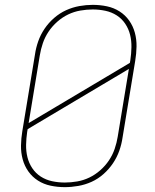

<svg xmlns="http://www.w3.org/2000/svg" viewBox="-20 -763 640 791"><path d="M247 8Q217 8 188.5 2Q160 -4 136.5 -19Q113 -34 97 -56.5Q81 -79 73.5 -106.5Q66 -134 66.5 -163.5Q67 -193 72 -223L124 -538Q128 -566 137.5 -593Q147 -620 163.5 -644.5Q180 -669 203 -689Q226 -709 252.5 -721Q279 -733 307 -738Q335 -743 362 -743Q392 -743 420.5 -737Q449 -731 472.5 -716Q496 -701 512 -678.5Q528 -656 535.5 -628.5Q543 -601 542.5 -571.5Q542 -542 537 -512L485 -197Q481 -169 471.5 -142Q462 -115 445.5 -90.5Q429 -66 406.5 -46Q384 -26 357.5 -14Q331 -2 302.5 3Q274 8 247 8ZM98 -256 515 -504 517 -515Q521 -542 521.5 -568.5Q522 -595 516 -619.5Q510 -644 496 -665Q482 -686 461 -699.5Q440 -713 414.5 -718.5Q389 -724 362 -724Q337 -724 311 -719.5Q285 -715 261 -703.5Q237 -692 216 -673.5Q195 -655 180 -632.5Q165 -610 156.5 -585Q148 -560 144 -535ZM247 -11Q272 -11 298 -15.5Q324 -20 348 -31.5Q372 -43 393 -61.5Q414 -80 429 -102.5Q444 -125 452.5 -150Q461 -175 465 -200L511 -479L94 -231L92 -220Q88 -193 87.5 -166.5Q87 -140 93 -115.5Q99 -91 113 -70Q127 -49 148 -35.5Q169 -22 194.5 -16.5Q220 -11 247 -11Z"/></svg>

Font: Iosevka SS04 Thin Extended
Style: Italic
Weight: 100
Width: 7
Italic angle: -9°
Monospace: yes
Designer: Belleve Invis
Foundry: Belleve Invis
Version: Version 19.0.0; ttfautohint (v1.8.4)